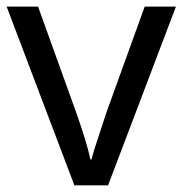

<svg xmlns="http://www.w3.org/2000/svg" viewBox="-20 -556 548 576"><path d="M203.1 0 0 -536.1H94.2L208 -220.2Q241.7 -125 251 -78.1H254.9Q256.3 -84.5 258.5 -92.5Q260.7 -100.6 263.7 -110.1Q266.6 -119.6 299.8 -220.2L414.1 -536.1H507.8L304.2 0Z"/></svg>

Font: Noto Sans Southeast Asian
Style: Regular
Weight: 400
Designer: Monotype Design Team
Foundry: Monotype Imaging Inc.
Version: Version 1.06 uh; ttfautohint (v1.4.1)